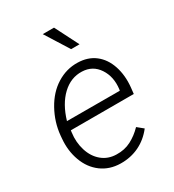

<svg xmlns="http://www.w3.org/2000/svg" viewBox="-183 -853 873 966"><g transform="rotate(-30 253.0 -370.0)"><path d="M32.2 0ZM231.9 9.8Q168.5 8.8 122.1 -25.6Q75.7 -60.1 54 -119.4Q32.2 -178.7 38.6 -247.6L40 -264.2Q46.9 -337.4 83.5 -403.6Q120.1 -469.7 176.3 -504.6Q232.4 -539.6 296.4 -538.1Q355.5 -537.1 396.2 -505.9Q437 -474.6 455.6 -418.9Q474.1 -363.3 467.3 -295.9L463.4 -260.3H97.7L96.2 -248.5Q88.9 -195.3 104 -146.7Q119.1 -98.1 153.6 -69.6Q188 -41 236.3 -40Q283.2 -38.6 320.8 -58.1Q358.4 -77.6 390.1 -110.4L424.3 -82.5Q388.7 -36.6 339.6 -12.9Q290.5 10.7 231.9 9.8ZM293.5 -488.3Q230 -490.7 179.7 -443.4Q129.4 -396 104 -310.1L410.6 -309.6L412.1 -316.9Q420.9 -386.2 387.7 -436.3Q354.5 -486.3 293.5 -488.3ZM352.1 -613.3H303.2L217.3 -750H282.7Z"/></g></svg>

Font: Roboto Light
Style: Italic
Weight: 300
Italic angle: -12°
Designer: Google
Version: Version 2.134; 2016; ttfautohint (v1.6)